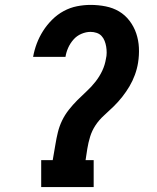

<svg xmlns="http://www.w3.org/2000/svg" viewBox="-20 -763 640 783"><path d="M148 0V-110H195L206 -174Q210 -199 216 -223.5Q222 -248 233 -271Q244 -294 260.5 -315Q277 -336 295.5 -354.5Q314 -373 333.5 -391Q353 -409 369.5 -430Q386 -451 397 -474.5Q408 -498 412 -523Q415 -535 415 -548Q415 -561 413 -573Q411 -585 406.5 -596.5Q402 -608 394 -616.5Q386 -625 374 -629Q362 -633 349 -633Q331 -633 312 -625Q293 -617 279.5 -601.5Q266 -586 258 -568Q250 -550 247 -531H115Q120 -559 130 -585.5Q140 -612 155.5 -636.5Q171 -661 192.5 -682.5Q214 -704 240 -718Q266 -732 294 -737.5Q322 -743 349 -743Q381 -743 411 -737Q441 -731 465.5 -716.5Q490 -702 508 -678.5Q526 -655 535.5 -627Q545 -599 546.5 -568.5Q548 -538 543 -507Q539 -482 530 -457.5Q521 -433 508 -411Q495 -389 478.5 -368Q462 -347 443 -328.5Q424 -310 404 -292Q384 -274 369.5 -252Q355 -230 347.5 -205.5Q340 -181 336 -156L329 -110H362V0Z"/></svg>

Font: Iosevka Etoile XBdObl
Style: Regular
Weight: 800
Italic angle: -9°
Designer: Belleve Invis
Foundry: Belleve Invis
Version: Version 15.5.2; ttfautohint (v1.8.4)